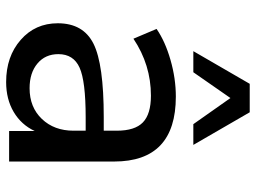

<svg xmlns="http://www.w3.org/2000/svg" viewBox="-125 -707 842 632"><g transform="rotate(90 296.0 -391.0)"><path d="M250 9.8Q166 9.8 111.3 -38.1Q56.6 -85.9 56.6 -160.2Q56.6 -244.1 124 -277.8Q191.4 -311.5 365.2 -311.5H410.2V-354.5Q410.2 -414.1 382.8 -440.4Q355.5 -466.8 294.9 -466.8Q193.4 -466.8 107.4 -409.2L75.2 -485.4Q116.2 -513.7 177.2 -531.2Q238.3 -548.8 297.9 -548.8Q511.7 -548.8 511.7 -345.7V0H411.1V-84Q390.6 -40 348.6 -15.1Q306.6 9.8 250 9.8ZM148.4 -606.4 255.9 -792H349.6L457 -606.4H388.7L302.7 -728.5L217.8 -606.4ZM158.2 -162.1Q158.2 -119.1 189 -93.3Q219.7 -67.4 270.5 -67.4Q333 -67.4 371.6 -107.9Q410.2 -148.4 410.2 -211.9V-252H366.2Q247.1 -252 202.6 -231.9Q158.2 -211.9 158.2 -162.1Z"/></g></svg>

Font: Min Sans Medium
Style: Regular
Weight: 500
Designer: Jinseong-Kim, NotoSansCJK, Nunito
Foundry: Jinseong-Kim
Version: Version 1.400;Glyphs 3.1.2 (3151)